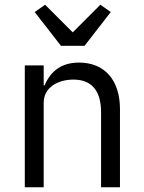

<svg xmlns="http://www.w3.org/2000/svg" viewBox="-20 -793 608 813"><path d="M338 -599 449 -742 405 -773 288 -656 171 -773 127 -742 238 -599ZM165 0V-358C165 -424 227 -456 291 -456C368 -456 408 -409 408 -317V0H488V-331C488 -456 421 -528 315 -528C238 -528 194 -490 169 -432H165V-516H85V0Z"/></svg>

Font: LVC Sans
Style: Regular
Weight: 400
Designer: Mike Abbink, Paul van der Laan, Pieter van Rosmalen
Foundry: Bold Monday
Version: Version 3.0